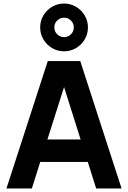

<svg xmlns="http://www.w3.org/2000/svg" viewBox="-20 -1065 723 1085"><path d="M342 -775Q305.5 -775 274.5 -793.2Q243.5 -811.5 225.2 -842.5Q207 -873.5 207 -910Q207 -946.5 225.2 -977.5Q243.5 -1008.5 274.5 -1026.8Q305.5 -1045 342 -1045Q378.5 -1045 409.5 -1026.8Q440.5 -1008.5 458.8 -977.5Q477 -946.5 477 -910Q477 -873.5 458.8 -842.5Q440.5 -811.5 409.5 -793.2Q378.5 -775 342 -775ZM342 -855Q365 -855 381 -871.2Q397 -887.5 397 -910Q397 -933 381 -949Q365 -965 342 -965Q319.5 -965 303.2 -949Q287 -933 287 -910Q287 -887.5 303.2 -871.2Q319.5 -855 342 -855ZM667 0H523.5L476 -150H207.5L160 0H16.5L250 -720H433.5ZM435.5 -277 342 -573 248 -277Z"/></svg>

Font: Vela Sans ExtBd
Style: Regular
Weight: 800
Designer: Principal design: Mikhail Sharanda - project Manrope.
Design modification: Ravid Balaliev
Foundry: Mikhail Sharanda
Version: Version 1.001